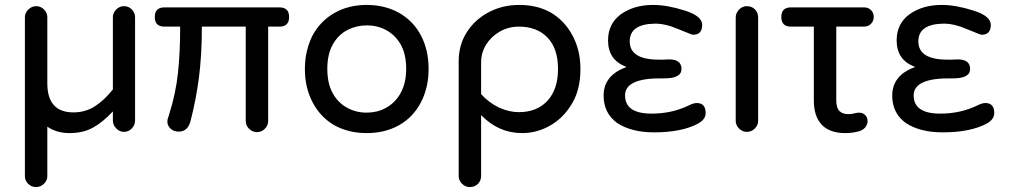

<svg xmlns="http://www.w3.org/2000/svg" viewBox="-20 -558 4100 779"><path d="M126 201Q108 201 94.5 188Q81 175 81 157V-488Q81 -506 95 -519.5Q109 -533 127 -533Q145 -533 158.5 -519.5Q172 -506 172 -488V-220Q172 -102 278 -102Q325 -102 363 -125.5Q401 -149 438 -195V-488Q438 -506 451.5 -519.5Q465 -533 483 -533Q502 -533 515 -519.5Q528 -506 528 -488V-69Q528 -51 515 -37Q502 -23 483 -23Q465 -23 451.5 -37Q438 -51 438 -69V-106Q397 -62 357 -40Q317 -18 262 -18Q210 -18 172 -44V157Q172 175 158 188Q144 201 126 201Z M1023 -22Q1004 -22 990.5 -35.5Q977 -49 977 -67V-450H799Q799 -333 787 -242Q775 -151 752 -63Q740 -24 705 -24Q684 -24 671.5 -36.5Q659 -49 659 -65Q659 -73 662 -80Q663 -84 664.5 -88Q666 -92 667 -96Q693 -179 702 -261.5Q711 -344 711 -450H647Q608 -450 608 -489Q608 -528 647 -528H1114Q1153 -528 1153 -489Q1153 -450 1114 -450H1068V-67Q1068 -49 1054.5 -35.5Q1041 -22 1023 -22Z M1468 -18Q1394 -18 1336 -50Q1280 -83 1248.5 -142.5Q1217 -202 1217 -278Q1217 -316 1225 -350Q1233 -384 1248 -414Q1280 -473 1337 -505.5Q1394 -538 1468 -538Q1541 -538 1599 -506Q1657 -473 1688 -414Q1719 -355 1719 -278Q1719 -240 1711 -206Q1703 -172 1688 -143Q1656 -82 1599 -50Q1542 -18 1468 -18ZM1468 -101Q1488 -101 1507.5 -105.5Q1527 -110 1545 -120Q1583 -140 1605.5 -180.5Q1628 -221 1628 -279Q1628 -339 1605 -379Q1583 -416 1547.5 -435.5Q1512 -455 1468 -455Q1427 -455 1391 -437Q1353 -418 1330.5 -378Q1308 -338 1308 -279Q1308 -218 1331 -178Q1352 -141 1388 -121Q1424 -101 1468 -101Z M1886 201Q1868 201 1854.5 187.5Q1841 174 1841 156V-309Q1841 -376 1874 -427.5Q1907 -479 1963 -508.5Q2019 -538 2087 -538Q2159 -538 2213 -508Q2269 -476 2302 -415.5Q2335 -355 2335 -278Q2335 -238 2327 -203.5Q2319 -169 2302 -140Q2269 -82 2214.5 -50Q2160 -18 2098 -18Q2003 -18 1932 -91V156Q1932 175 1919 188Q1906 201 1886 201ZM2085 -103Q2159 -103 2201.5 -149.5Q2244 -196 2244 -278Q2244 -361 2201.5 -405.5Q2159 -450 2085 -450Q2044 -450 2009 -430.5Q1974 -411 1953 -378Q1932 -345 1932 -304V-176Q1965 -140 2005 -121.5Q2045 -103 2085 -103Z M2633 -21Q2542 -21 2484 -59Q2429 -99 2429 -170Q2429 -253 2522 -286L2518 -288Q2447 -316 2447 -394Q2447 -462 2499 -500Q2552 -538 2630 -538Q2687 -538 2759 -515Q2829 -493 2829 -457Q2829 -417 2792 -417Q2788 -417 2774 -423Q2760 -429 2734 -439Q2679 -463 2635 -462Q2535 -460 2535 -390Q2535 -316 2653 -316H2672L2695 -317Q2745 -317 2745 -278Q2745 -239 2672 -240Q2516 -243 2516 -171Q2516 -97 2624 -97Q2707 -97 2776 -131Q2794 -140 2807 -140Q2843 -140 2843 -99Q2843 -74 2813 -57Q2747 -21 2633 -21Z M3010 -23Q2992 -23 2978.5 -36.5Q2965 -50 2965 -68V-487Q2965 -505 2978.5 -519Q2992 -533 3010 -533Q3030 -533 3043 -520Q3056 -507 3056 -487V-68Q3056 -50 3042.5 -36.5Q3029 -23 3010 -23Z M3410 -18Q3346 -18 3314 -52Q3282 -86 3282 -150V-450H3189Q3150 -450 3150 -489Q3150 -528 3189 -528H3486Q3503 -528 3514 -517Q3525 -506 3525 -489Q3525 -473 3514 -461.5Q3503 -450 3486 -450H3373V-151Q3373 -121 3385.5 -108Q3398 -95 3422 -95Q3437 -95 3446 -98Q3457 -101 3466 -101Q3480 -101 3490 -91.5Q3500 -82 3500 -66Q3500 -54 3491.5 -42.5Q3483 -31 3465 -25Q3457 -23 3443 -20.5Q3429 -18 3410 -18Z M3804 -21Q3713 -21 3655 -59Q3600 -99 3600 -170Q3600 -253 3693 -286L3689 -288Q3618 -316 3618 -394Q3618 -462 3670 -500Q3723 -538 3801 -538Q3858 -538 3930 -515Q4000 -493 4000 -457Q4000 -417 3963 -417Q3959 -417 3945 -423Q3931 -429 3905 -439Q3850 -463 3806 -462Q3706 -460 3706 -390Q3706 -316 3824 -316H3843L3866 -317Q3916 -317 3916 -278Q3916 -239 3843 -240Q3687 -243 3687 -171Q3687 -97 3795 -97Q3878 -97 3947 -131Q3965 -140 3978 -140Q4014 -140 4014 -99Q4014 -74 3984 -57Q3918 -21 3804 -21Z"/></svg>

Font: Huninn
Style: Regular
Weight: 400
Designer: justfont
Foundry: justfont
Version: Version 1.003